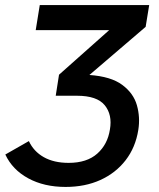

<svg xmlns="http://www.w3.org/2000/svg" viewBox="-20 -730 627 758"><path d="M213 -435 411 -611H121L137 -710H569L555 -624L333 -434Q418 -428 462.5 -395Q507 -362 520.5 -314.5Q534 -267 526 -217Q515 -148 476 -97.5Q437 -47 376.5 -19.5Q316 8 239 8Q154 8 91.5 -26Q29 -60 1 -120L94 -173Q113 -132 153 -109.5Q193 -87 251 -87Q323 -87 364 -123.5Q405 -160 414 -219Q424 -277 393.5 -314.5Q363 -352 284 -352H200Z"/></svg>

Font: Raleway SemiBold
Style: Italic
Weight: 600
Italic angle: -12°
Designer: Matt McInerney, Pablo Impallari, Rodrigo Fuenzalida
Foundry: Matt McInerney, Pablo Impallari, Rodrigo Fuenzalida
Version: Version 4.026